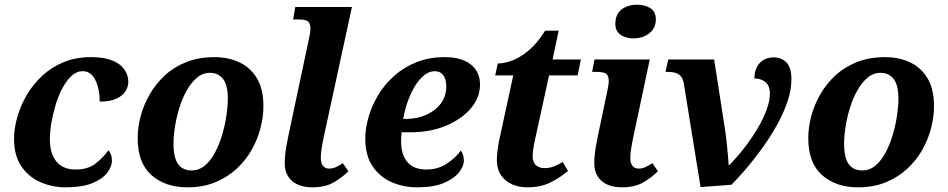

<svg xmlns="http://www.w3.org/2000/svg" viewBox="-20 -790 4050 820"><path d="M261 10Q200.9 10 150.5 -13Q100.1 -36 70 -81.5Q40 -127 40 -197Q40 -241 53.7 -289.5Q67.5 -338 93.9 -383.5Q120.3 -429 159.9 -466Q199.5 -503 251.8 -524.5Q304 -546 369 -546Q425 -546 460 -531.5Q495 -517 511.5 -493Q528 -469 528 -440Q528 -420 516 -400.5Q504 -381 477 -368.5Q450 -356 406 -356Q406 -409 387.5 -447.5Q369 -486 333 -486Q307.3 -486 285.5 -465.8Q263.8 -445.6 246.5 -413.3Q229.2 -380.9 217.5 -341.9Q205.9 -303 199.4 -264.5Q193 -226 193 -195.3Q193 -134 221 -100Q249 -66 303 -66Q356 -66 389 -92Q422 -118 443 -148Q449 -142 453.5 -130.5Q458 -119 458 -104Q458 -78 437.5 -51.5Q417 -25 373.4 -7.5Q329.8 10 261 10Z M780 10Q686 10 627 -42Q568 -94 568 -200Q568 -245 580.5 -293Q593 -341 619 -386.5Q645 -432 684 -468Q723 -504 776 -525Q829 -546 896 -546Q954 -546 1001 -524.5Q1048 -503 1076.5 -457Q1105 -411 1105 -336Q1105 -293 1093 -245Q1081 -197 1056 -152Q1031 -107 992 -70.5Q953 -34 900.5 -12Q848 10 780 10ZM798 -62Q830 -62 855 -83Q880 -104 898.5 -139Q917 -174 929 -215Q941 -256 947 -296Q953 -336 953 -368Q953 -427 932.5 -453Q912 -479 877 -479Q846 -479 821.5 -458.5Q797 -438 778 -404.5Q759 -371 746.5 -331Q734 -291 727.5 -250.5Q721 -210 721 -176Q721 -135 730 -110Q739 -85 756.5 -73.5Q774 -62 798 -62Z M1315 10Q1258 10 1227 -17.5Q1196 -45 1196 -93Q1196 -107 1197.5 -125Q1199 -143 1203 -165Q1207 -187 1212 -212L1299 -622Q1302 -635 1304 -648Q1306 -661 1306 -665Q1306 -692 1294 -699.5Q1282 -707 1253 -707H1232L1241 -760H1483L1364 -211Q1360 -193 1357 -176.5Q1354 -160 1352 -144.5Q1350 -129 1350 -115Q1350 -93 1359.5 -81.5Q1369 -70 1385 -70Q1401 -70 1414 -76Q1427 -82 1444 -93L1468 -59Q1444 -34 1407 -12Q1370 10 1315 10Z M1762.9 10Q1702 10 1651.5 -12.5Q1601 -35 1570.5 -81Q1540 -127 1540 -197.3Q1540 -241.5 1554 -290.3Q1568 -339 1595.5 -384.5Q1623 -430 1664 -466.5Q1705 -503 1759 -524.5Q1813 -546 1878.9 -546Q1950.5 -546 1990.2 -515.1Q2030 -484.3 2030 -428.1Q2030 -374 1991.5 -328Q1953 -282 1885.7 -253.5Q1818.3 -225 1732 -225H1695.1Q1694.1 -214.7 1693.5 -204.8Q1693 -195 1693 -187Q1693 -129 1720 -97.5Q1747 -66 1801.9 -66Q1850.7 -66 1888.9 -91.5Q1927 -117 1948 -147Q1961 -131 1961 -104Q1961 -80 1940 -53.5Q1919 -27 1875.4 -8.5Q1831.7 10 1762.9 10ZM1710.6 -282Q1761 -282 1800.5 -299.6Q1840 -317.2 1863 -348.3Q1886 -379.5 1886 -421Q1886 -452 1873 -469Q1860 -486 1836.5 -486Q1813 -486 1790.8 -468Q1768.6 -450 1750.8 -420Q1733 -390 1720.5 -354Q1708 -318 1702 -282Z M2232 10Q2196 10 2166.5 -3Q2137 -16 2119.5 -42Q2102 -68 2102 -107Q2102 -125 2105 -148.5Q2108 -172 2112 -191L2172 -468H2095L2106 -519Q2127 -519 2152.5 -526.5Q2178 -534 2205 -550.5Q2232 -567 2258 -593.5Q2284 -620 2308 -659H2366L2340 -536H2461L2447 -468H2325L2265 -194Q2260 -172 2257.5 -154Q2255 -136 2255 -122Q2255 -97 2269 -84.5Q2283 -72 2305 -72Q2328 -72 2347.5 -80Q2367 -88 2383 -98L2406 -60Q2373 -32 2331.5 -11Q2290 10 2232 10Z M2637 10Q2580 10 2549 -17.5Q2518 -45 2518 -93Q2518 -107 2519.5 -125Q2521 -143 2525 -165Q2529 -187 2534 -212L2573 -398Q2576 -411 2578 -424Q2580 -437 2580 -441Q2580 -468 2568 -475.5Q2556 -483 2527 -483H2509L2519 -536H2755L2686 -211Q2682 -193 2679 -176.5Q2676 -160 2674 -144.5Q2672 -129 2672 -115Q2672 -93 2681.5 -81.5Q2691 -70 2707 -70Q2723 -70 2736 -76Q2749 -82 2766 -93L2790 -59Q2766 -34 2729 -12Q2692 10 2637 10ZM2686 -626Q2653 -626 2630.5 -641.5Q2608 -657 2608 -688Q2608 -717 2621 -735Q2634 -753 2655 -761.5Q2676 -770 2701 -770Q2733 -770 2757 -755.5Q2781 -741 2781 -707Q2781 -680 2767 -662Q2753 -644 2731.5 -635Q2710 -626 2686 -626Z M2901 -430Q2898 -451 2889 -462.5Q2880 -474 2866 -478.5Q2852 -483 2832 -483H2822L2834 -536H3030L3076 -240Q3081 -207 3084 -177.5Q3087 -148 3089 -125Q3091 -102 3092 -85H3095Q3129 -120 3160 -160Q3191 -200 3215.5 -241.5Q3240 -283 3254 -321Q3268 -359 3268 -390Q3268 -424 3249 -439.5Q3230 -455 3202 -455Q3202 -496 3224.5 -520.5Q3247 -545 3285 -545Q3317 -545 3338.5 -523.5Q3360 -502 3360 -452Q3360 -405 3342.5 -354Q3325 -303 3296 -252Q3267 -201 3233 -154Q3199 -107 3165 -67.5Q3131 -28 3104 -1L2972 9Z M3644 10Q3550 10 3491 -42Q3432 -94 3432 -200Q3432 -245 3444.5 -293Q3457 -341 3483 -386.5Q3509 -432 3548 -468Q3587 -504 3640 -525Q3693 -546 3760 -546Q3818 -546 3865 -524.5Q3912 -503 3940.5 -457Q3969 -411 3969 -336Q3969 -293 3957 -245Q3945 -197 3920 -152Q3895 -107 3856 -70.5Q3817 -34 3764.5 -12Q3712 10 3644 10ZM3662 -62Q3694 -62 3719 -83Q3744 -104 3762.5 -139Q3781 -174 3793 -215Q3805 -256 3811 -296Q3817 -336 3817 -368Q3817 -427 3796.5 -453Q3776 -479 3741 -479Q3710 -479 3685.5 -458.5Q3661 -438 3642 -404.5Q3623 -371 3610.5 -331Q3598 -291 3591.5 -250.5Q3585 -210 3585 -176Q3585 -135 3594 -110Q3603 -85 3620.5 -73.5Q3638 -62 3662 -62Z"/></svg>

Font: Noto Serif
Style: Italic
Weight: 400
Italic angle: -12°
Designer: Monotype Design Team
Foundry: Monotype Imaging Inc.
Version: Version 2.013